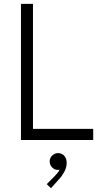

<svg xmlns="http://www.w3.org/2000/svg" viewBox="-20 -740 535 1015"><path d="M90.8 -719.7H154.3V-58.6H472.7V0H90.8ZM227.1 233.4 266.1 194.3Q278.3 181.6 284.9 173.3Q291.5 165 294.9 157.2Q292.5 158.2 285.6 158.2Q269 158.2 255.9 145.3Q242.7 132.3 242.7 113.3Q242.7 94.7 255.9 82.3Q269 69.8 286.6 69.3Q307.6 69.8 320.1 84Q332.5 98.1 332.5 121.1Q332.5 146.5 318.6 170.9Q304.7 195.3 289.6 210L249.5 254.9Z"/></svg>

Font: Reddit Sans Fudge Light
Style: Regular
Weight: 300
Designer: Stephen Hutchings
Foundry: Reddit
Version: Version 1.013